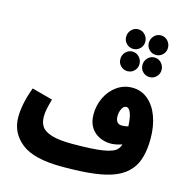

<svg xmlns="http://www.w3.org/2000/svg" viewBox="-138 -1109 1220 1259"><g transform="rotate(15 472.0 -479.0)"><path d="M909 -307Q909 -165 851 -95Q815 -51 757 -26Q699 -1 612 10Q525 21 394 21Q202 21 118 -46.5Q34 -114 34 -219Q34 -310 77 -425L218 -387Q207 -349 201 -320.5Q195 -292 195 -265Q195 -226 213 -199Q231 -172 280.5 -156.5Q330 -141 420 -141Q561 -141 630.5 -152.5Q700 -164 722 -189Q735 -204 740 -223Q698 -208 663 -208Q624 -208 588 -224.5Q552 -241 529 -276Q506 -311 506 -365Q506 -426 532 -480Q558 -534 604.5 -566.5Q651 -599 708 -599Q769 -599 814.5 -561Q860 -523 884.5 -457Q909 -391 909 -307ZM705 -341Q725 -341 747 -347Q745 -404 733 -435.5Q721 -467 702 -467Q684 -467 672.5 -444.5Q661 -422 661 -393Q661 -368 672 -354.5Q683 -341 705 -341ZM581 -911Q581 -939 600 -959Q619 -979 646 -979Q673 -979 692 -959Q711 -939 711 -911Q711 -884 692 -865Q673 -846 646 -846Q619 -846 600 -865Q581 -884 581 -911ZM735 -911Q735 -939 754 -959Q773 -979 800 -979Q827 -979 846 -959Q865 -939 865 -911Q865 -884 846 -865Q827 -846 800 -846Q773 -846 754 -865Q735 -884 735 -911ZM582 -760Q582 -788 601 -808Q620 -828 647 -828Q674 -828 693 -808Q712 -788 712 -760Q712 -733 693 -714Q674 -695 647 -695Q620 -695 601 -714Q582 -733 582 -760ZM732 -760Q732 -788 751 -808Q770 -828 797 -828Q824 -828 843 -808Q862 -788 862 -760Q862 -733 843 -714Q824 -695 797 -695Q770 -695 751 -714Q732 -733 732 -760Z"/></g></svg>

Font: Noto Sans Arabic CondBlack
Style: Regular
Weight: 900
Width: 3
Designer: Nadine Chahine
Foundry: Monotype Imaging Inc.
Version: Version 1.001